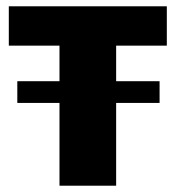

<svg xmlns="http://www.w3.org/2000/svg" viewBox="-20 -590 562 610"><path d="M349 -445V-332H487V-263H349V0H169V-263H35V-332H169V-445H8V-570H510V-445Z"/></svg>

Font: Lalezar
Style: Regular
Weight: 400
Designer: Borna Izadpanah
Foundry: Borna Izadpanah
Version: Version 1.004